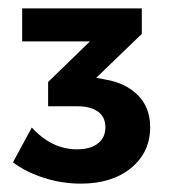

<svg xmlns="http://www.w3.org/2000/svg" viewBox="-20 -794 404 459"><path d="M339 -490Q339 -430 293.5 -392.5Q248 -355 173 -355Q128 -355 84.5 -369Q41 -383 11 -406L56 -489Q104 -437 164 -437Q196 -437 214 -451Q232 -465 232 -490Q232 -514 214.5 -527Q197 -540 164 -540H95V-598L195 -695H33V-774H319V-713L210 -608L231 -604Q280 -596 309.5 -566.5Q339 -537 339 -490Z"/></svg>

Font: Montserrat arm2 SemiBold
Style: Regular
Weight: 600
Designer: Julieta Ulanovsky
Foundry: Julieta Ulanovsky
Version: Version 6.000